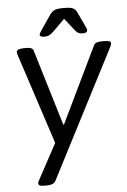

<svg xmlns="http://www.w3.org/2000/svg" viewBox="-61 -762 671 1014"><g transform="rotate(-5 274.5 -255.0)"><path d="M132 208Q114 208 107.5 204Q101 200 101 194Q101 191 102 187.5Q103 184 108 175L209 -12L52 -492Q51 -495 50 -500Q49 -505 49 -508Q49 -525 94 -525H100Q133 -525 138 -509L260 -105H264L459 -509Q463 -518 474.5 -521.5Q486 -525 504 -525H513Q533 -525 541 -521.5Q549 -518 549 -511Q549 -504 544 -494L193 187Q183 208 144 208ZM200 -576Q177 -576 177 -588Q177 -594 192 -616L244 -692Q253 -704 266 -711Q279 -718 317 -718Q353 -718 365.5 -711Q378 -704 384 -692L420 -616Q424 -608 426.5 -601.5Q429 -595 429 -591Q429 -576 405 -576Q387 -576 378.5 -582Q370 -588 361 -600L313 -661L252 -600Q239 -588 228.5 -582Q218 -576 200 -576Z"/></g></svg>

Font: Asap Semi Expanded Semi Expanded Regular
Style: Italic
Weight: 400
Width: 6
Italic angle: -6°
Designer: Pablo Cosgaya
Foundry: Omnibus-Type
Version: Version 3.001; ttfautohint (v1.8.4.7-5d5b)